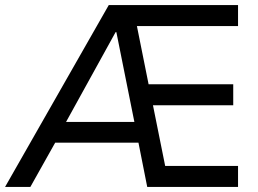

<svg xmlns="http://www.w3.org/2000/svg" viewBox="-35 -739 1020 759"><path d="M-15 0 395 -719H906V-636H474L499 -672L558 -378L518 -406H887V-323H534L564 -351L625 -48L585 -83H906V0H547L506 -207L539 -175H162L200 -205L85 0ZM422 -612 214 -235 202 -257H517L501 -233L425 -612Z"/></svg>

Font: Nunitoga
Style: Medium
Weight: 500
Designer: Vernon Adams
Foundry: Vernon Adams
Version: Version 1.0